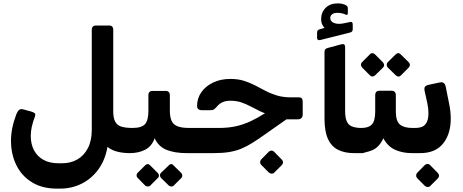

<svg xmlns="http://www.w3.org/2000/svg" viewBox="-20 -901 2741 1136"><path d="M316 215Q230 215 169 177.5Q108 140 76.5 75.5Q45 11 45 -69Q45 -106 53 -145Q61 -184 77 -226Q84 -243 93 -250.5Q102 -258 117 -254L165 -241Q181 -236 186 -230.5Q191 -225 187 -212Q174 -179 168 -150.5Q162 -122 162 -97Q162 -48 181.5 -11.5Q201 25 237.5 45Q274 65 327 65H347Q398 65 437.5 42.5Q477 20 500 -24.5Q523 -69 523 -132V-727Q523 -737 529.5 -743.5Q536 -750 546 -750H627Q638 -750 644 -743.5Q650 -737 650 -727V-243Q650 -201 662.5 -179.5Q675 -158 700.5 -151Q726 -144 764 -144Q779 -144 779 -129V-25Q779 5 749 5Q709 5 674.5 -3.5Q640 -12 616 -32Q602 47 561.5 102Q521 157 462.5 186Q404 215 336 215Z M749 5Q734 5 734 -10V-114Q734 -144 764 -144Q818 -144 838 -166.5Q858 -189 858 -246V-337Q858 -363 883 -363H960Q985 -363 985 -337V-246Q985 -209 995 -186.5Q1005 -164 1030 -154Q1055 -144 1099 -144Q1114 -144 1114 -129V-25Q1114 5 1084 5Q1015 5 966.5 -14Q918 -33 895 -83Q878 -35 838.5 -15Q799 5 749 5ZM868 198Q863 203 854.5 202.5Q846 202 839 197L794 151Q788 145 788 136.5Q788 128 794 122L839 77Q846 70 854 70Q862 70 868 77L913 122Q920 128 920.5 137Q921 146 914 152ZM1007 198Q1002 203 993.5 202.5Q985 202 979 197L932 151Q927 145 926.5 136.5Q926 128 932 122L979 77Q985 70 993 70Q1001 70 1006 77L1052 122Q1058 128 1058.5 137Q1059 146 1053 152Z M1084 5Q1069 5 1069 -10V-114Q1069 -144 1099 -144H1274Q1333 -144 1378 -154.5Q1423 -165 1462.5 -183.5Q1502 -202 1543 -228L1627 -281L1719 -226L1541 -101Q1503 -74 1471.5 -54.5Q1440 -35 1408 -21.5Q1376 -8 1336.5 -1.5Q1297 5 1243 5ZM1673 -195V-211Q1622 -211 1584.5 -220Q1547 -229 1517.5 -243.5Q1488 -258 1461.5 -272Q1435 -286 1407 -295.5Q1379 -305 1342 -305Q1315 -305 1296 -296Q1277 -287 1264 -271Q1253 -259 1246.5 -254Q1240 -249 1223 -249H1176Q1146 -249 1146 -274Q1146 -319 1171 -355Q1196 -391 1240.5 -412.5Q1285 -434 1343 -434Q1388 -434 1423 -423Q1458 -412 1489 -396Q1520 -380 1551 -363.5Q1582 -347 1618.5 -336Q1655 -325 1703 -325H1746Q1761 -325 1766 -318.5Q1771 -312 1771 -297V-222Q1771 -210 1763.5 -202.5Q1756 -195 1743 -195ZM1602 121Q1596 127 1587 126.5Q1578 126 1571 120L1525 74Q1519 67 1519 58.5Q1519 50 1525 43L1571 -4Q1578 -10 1586.5 -10Q1595 -10 1601 -4L1647 43Q1654 50 1654.5 58.5Q1655 67 1648 75Z M2075 5Q2019 5 1979.5 -15Q1940 -35 1920 -80Q1900 -125 1900 -199V-592Q1900 -604 1904.5 -609Q1909 -614 1918 -617L2000 -639Q2022 -645 2022 -622V-244Q2022 -205 2031.5 -183.5Q2041 -162 2061 -153.5Q2081 -145 2112 -144H2136Q2151 -144 2151 -129V-25Q2151 5 2121 5ZM1874 -664Q1864 -662 1860 -666Q1856 -670 1856 -678V-706Q1856 -717 1860 -721.5Q1864 -726 1873 -728L1900 -736Q1891 -745 1885.5 -758Q1880 -771 1880 -787Q1880 -828 1906.5 -854.5Q1933 -881 1979 -881Q1993 -881 2005.5 -878Q2018 -875 2025 -871Q2038 -864 2038 -853V-823Q2038 -810 2026 -814Q2015 -820 2002 -822.5Q1989 -825 1976 -825Q1956 -825 1945 -816.5Q1934 -808 1934 -794Q1934 -774 1956.5 -765Q1979 -756 2014 -763L2047 -770Q2058 -773 2062.5 -769.5Q2067 -766 2067 -757V-728Q2067 -713 2053 -709Z M2096 5Q2081 5 2081 -10V-114Q2081 -144 2111 -144H2119Q2161 -144 2180.5 -165Q2200 -186 2200 -241V-337Q2200 -364 2225 -364H2297Q2322 -364 2322 -337V-241Q2322 -185 2346 -164.5Q2370 -144 2419 -144H2431Q2446 -144 2446 -129V-25Q2446 5 2416 5Q2364 5 2319.5 -14Q2275 -33 2248 -83Q2225 -31 2184 -13Q2143 5 2096 5ZM2199 -455Q2193 -449 2184 -448.5Q2175 -448 2168 -456L2122 -502Q2116 -509 2115.5 -517.5Q2115 -526 2122 -533L2168 -579Q2175 -587 2183.5 -586.5Q2192 -586 2199 -579L2245 -533Q2252 -526 2252.5 -517Q2253 -508 2246 -501ZM2352 -455Q2345 -447 2336.5 -448Q2328 -449 2321 -456L2274 -502Q2268 -508 2268 -517.5Q2268 -527 2274 -533L2321 -579Q2328 -586 2336 -586.5Q2344 -587 2351 -579L2398 -533Q2405 -526 2405 -517Q2405 -508 2398 -501Z M2417 5Q2409 5 2405 0Q2401 -5 2401 -12V-119Q2401 -133 2409 -138.5Q2417 -144 2431 -144H2439Q2479 -144 2497 -165.5Q2515 -187 2515 -231Q2515 -245 2513.5 -258.5Q2512 -272 2509 -287L2492 -365Q2489 -381 2495 -388.5Q2501 -396 2515 -399L2581 -413Q2610 -420 2617 -389L2637 -289Q2642 -267 2644.5 -242Q2647 -217 2647 -200Q2647 -108 2601.5 -51.5Q2556 5 2466 5ZM2525 200Q2519 206 2510 205.5Q2501 205 2494 199L2448 153Q2442 146 2442 137.5Q2442 129 2448 122L2494 75Q2501 69 2509.5 69Q2518 69 2524 75L2570 122Q2577 129 2577.5 137.5Q2578 146 2571 154Z"/></svg>

Font: Rubik SemiBold
Style: Italic
Weight: 600
Italic angle: -12°
Designer: Hubert and Fischer
Foundry: Hubert and Fischer
Version: Version 2.300;gftools[0.9.30]